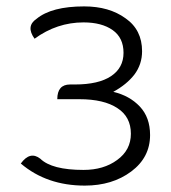

<svg xmlns="http://www.w3.org/2000/svg" viewBox="-20 -567 535 600"><path d="M245 13Q126 13 45 -56Q74 -96 106 -71Q142 -36 241 -36Q304 -36 346 -67Q389 -98 389 -149Q389 -202 347 -229Q305 -257 228 -257H159Q159 -303 199 -303H214Q288 -303 327 -329Q366 -355 366 -402Q366 -449 332 -473Q298 -497 241 -497Q158 -497 88 -446Q60 -485 94 -508Q141 -547 243 -547Q321 -547 372 -510Q424 -474 424 -407Q424 -366 400 -334Q376 -303 334 -280Q385 -268 417 -234Q449 -200 449 -145Q449 -75 390 -31Q331 13 245 13Z"/></svg>

Font: Swei Half Moon CJK SC
Style: Light
Weight: 300
Version: Version 2.071